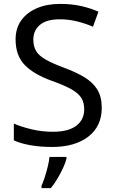

<svg xmlns="http://www.w3.org/2000/svg" viewBox="-20 -744 589 985"><path d="M502 -191Q502 -96 433 -43Q364 10 247 10Q187 10 136 1Q85 -8 51 -24V-110Q87 -94 140.5 -81Q194 -68 251 -68Q331 -68 371.5 -99Q412 -130 412 -183Q412 -218 397 -242Q382 -266 345.5 -286.5Q309 -307 244 -330Q153 -363 106.5 -411Q60 -459 60 -542Q60 -599 89 -639.5Q118 -680 169.5 -702Q221 -724 288 -724Q347 -724 396 -713Q445 -702 485 -684L457 -607Q420 -623 376.5 -634Q333 -645 286 -645Q219 -645 185 -616.5Q151 -588 151 -541Q151 -505 166 -481Q181 -457 215 -438Q249 -419 307 -397Q370 -374 413.5 -347.5Q457 -321 479.5 -284Q502 -247 502 -191ZM321 70Q317 88 304.5 115.5Q292 143 275.5 171Q259 199 241 221H193V209Q201 192 209.5 165.5Q218 139 225 110.5Q232 82 234 61H321Z"/></svg>

Font: Noto Sans Tifinagh Air
Style: Regular
Weight: 400
Designer: JamraPatel
Foundry: JamraPatel LLC
Version: Version 2.006; ttfautohint (v1.8.4.7-5d5b)